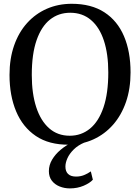

<svg xmlns="http://www.w3.org/2000/svg" viewBox="-20 -772 758 1039"><path d="M353 11Q245.5 12 174.2 -36Q103 -84 67.2 -169.5Q31.5 -255 31.5 -366.5Q31.5 -455 56.5 -526.2Q81.5 -597.5 127 -647.8Q172.5 -698 234 -724.8Q295.5 -751.5 368 -751.5Q474 -751.5 544.8 -705.5Q615.5 -659.5 651 -576Q686.5 -492.5 686.5 -380Q686.5 -292 661.8 -220.2Q637 -148.5 592 -97.2Q547 -46 486 -18Q425 10 353 11ZM357.5 -37.5Q420 -37.5 467 -76Q514 -114.5 540 -190.8Q566 -267 566 -380Q566 -480 542.2 -552.2Q518.5 -624.5 472.2 -663.8Q426 -703 360 -703Q297 -703 250.5 -666Q204 -629 178 -554.5Q152 -480 152 -366.5Q152 -266 176 -192.2Q200 -118.5 245.8 -78Q291.5 -37.5 357.5 -37.5ZM358 247.5Q328.5 247.5 302.5 237Q276.5 226.5 260.5 205.8Q244.5 185 244.5 154Q244.5 121.5 261.8 92.2Q279 63 307.5 39Q336 15 369.5 -1L398 -5L437.5 -1Q402 14 379 36.8Q356 59.5 345 84Q334 108.5 334 129.5Q334 155.5 348.5 169.5Q363 183.5 391.5 183.5Q415 183.5 434.8 175.5Q454.5 167.5 471.5 155.5L482.5 200.5Q466.5 218.5 432.8 233Q399 247.5 358 247.5Z"/></svg>

Font: Merriweather 36pt
Style: Regular
Weight: 400
Designer: Eben Sorkin
Foundry: Eben Sorkin
Version: Version 2.100